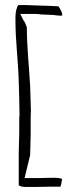

<svg xmlns="http://www.w3.org/2000/svg" viewBox="-20 -677 304 758"><path d="M41 -595C41 -516 52 -434 54 -355C55 -312 57 -267 57 -223V-221C56 -216 56 -212 56 -206V-154C56 -126 54 -99 54 -73V55C61 59 74 62 84 61H124C140 61 161 60 178 60H219C221 52 224 41 225 29C219 27 209 25 200 25H180C165 25 144 26 127 26H77L99 -65C99 -89 101 -115 101 -141V-191C101 -208 101 -223 102 -240C101 -271 100 -306 99 -337C95 -412 86 -491 86 -569L79 -587C77 -590 73 -596 71 -600L60 -622H123C132 -622 139 -620 141 -620H143C159 -620 174 -618 187 -618H189C205 -616 218 -614 226 -616C226 -629 220 -637 211 -652C188 -653 162 -655 139 -655C119 -655 101 -657 82 -657H52C46 -648 41 -630 41 -610Z"/></svg>

Font: SolarCharger
Style: 150
Weight: 100
Designer: Mew Too
Foundry: Cannot Into Space Fonts/KineticPlasma Fonts
Version: Version 1.100